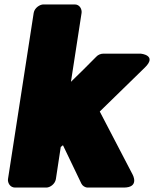

<svg xmlns="http://www.w3.org/2000/svg" viewBox="-20 -808 695 866"><path d="M264 -153 347 20C352 30 363 38 376 38H538C611 38 578 -21 578 -21L430 -305L633 -503C691 -559 615 -566 615 -566H446C435 -566 422 -561 414 -552C377 -514 339 -477 300 -439L348 -750C350 -766 340 -788 317 -788H176C160 -788 136 -773 132 -750L16 0C14 16 25 38 48 38H189C205 38 228 23 232 0L254 -145Z"/></svg>

Font: Asimov Print
Style: EIt
Weight: 500
Designer: Google
Version: Version 2.000980; 2014